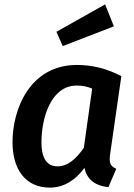

<svg xmlns="http://www.w3.org/2000/svg" viewBox="-20 -840 611 875"><path d="M459 -820 237 -695 266 -630 499 -720ZM331 -544C115 -544 37 -341 37 -192C37 -67 97 15 207 15C274 15 326 -22 365 -75C377 -18 418 7 474 13L510 -71C480 -83 477 -102 482 -138L533 -493C468 -527 401 -544 331 -544ZM329 -450C358 -450 377 -446 400 -436L362 -166C326 -116 290 -82 242 -82C198 -82 169 -112 169 -192C169 -302 212 -450 329 -450Z"/></svg>

Font: Fira Sans Medium
Style: Italic
Weight: 500
Italic angle: -8°
Designer: bBox Type GmbH & Carrois Corporate GbR & Edenspiekermann AG
Foundry: bBox Type GmbH & Carrois Corporate GbR & Edenspiekermann AG
Version: Version 4.301;PS 004.301;hotconv 1.0.88;makeotf.lib2.5.64775